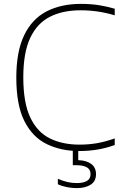

<svg xmlns="http://www.w3.org/2000/svg" viewBox="-20 -769 634 989"><path d="M388.5 9Q294 9 220.8 -26.8Q147.5 -62.5 105.8 -145Q64 -227.5 64 -369Q64 -504.5 104.8 -588.2Q145.5 -672 220.2 -710.5Q295 -749 397 -749Q445 -749 486.8 -742.8Q528.5 -736.5 571 -724V-690Q485.5 -716 395 -716Q302.5 -716 236.5 -682.2Q170.5 -648.5 135.2 -572.8Q100 -497 100 -371Q100 -239 136.2 -163.2Q172.5 -87.5 237.5 -55.8Q302.5 -24 389 -24Q435 -24 477.2 -31Q519.5 -38 571 -56V-22Q486.5 9 388.5 9ZM375 200Q351 200 325 195Q299 190 278 180V152Q306.5 164 329.2 169Q352 174 375 174Q409 174 427.8 163Q446.5 152 446.5 128Q446.5 104 427.5 93Q408.5 82 374 82H355V-10H383V56Q424 57 449.2 75Q474.5 93 474.5 128Q474.5 164.5 447.2 182.2Q420 200 375 200Z"/></svg>

Font: Encode Sans Semi Expanded Thin
Style: Regular
Weight: 100
Width: 6
Designer: Multiple Designers
Foundry: Impallari Type
Version: Version 3.000; ttfautohint (v1.8.3) -l 8 -r 50 -G 200 -x 14 